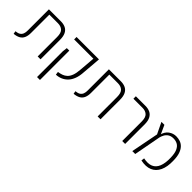

<svg xmlns="http://www.w3.org/2000/svg" viewBox="113 -1456 2558 2558"><g transform="rotate(45 1392.0 -177.0)"><path d="M30 13 23 -28Q65 -32 88.5 -47Q112 -62 122.5 -89Q133 -116 132 -154V-550H358Q408 -550 445.5 -532Q483 -514 503.5 -473.5Q524 -433 524 -365V0H470V-366Q470 -444 436.5 -474Q403 -504 348 -504H186V-159Q186 -106 170 -69Q154 -32 119.5 -12Q85 8 30 13Z M813 0 807 -45Q842 -50 874 -61Q906 -72 932.5 -96Q959 -120 976 -165Q993 -210 998 -283L1016 -504H653V-550H1075L1072 -507L1054 -290Q1050 -213 1029.5 -159Q1009 -105 976 -71Q943 -37 901.5 -19.5Q860 -2 813 0ZM658 200V-286L666 -353H713V-286V200Z M1160 13 1153 -28Q1195 -32 1218.5 -47Q1242 -62 1252.5 -89Q1263 -116 1262 -154V-550H1488Q1538 -550 1575.5 -532Q1613 -514 1633.5 -473.5Q1654 -433 1654 -365V0H1600V-366Q1600 -444 1566.5 -474Q1533 -504 1478 -504H1316V-159Q1316 -106 1300 -69Q1284 -32 1249.5 -12Q1215 8 1160 13Z M2063 0V-366Q2063 -444 2029.5 -474Q1996 -504 1942 -504H1770V-550H1951Q2001 -550 2038.5 -532Q2076 -514 2097 -473.5Q2118 -433 2118 -365V0Z M2427 2 2433 -43Q2518 -25 2573 -48Q2628 -71 2654 -134.5Q2680 -198 2677 -299Q2675 -380 2654 -425.5Q2633 -471 2599 -489.5Q2565 -508 2523 -508Q2477 -508 2447.5 -489Q2418 -470 2401.5 -439Q2385 -408 2377 -374L2358 -410Q2376 -485 2424 -519.5Q2472 -554 2528 -554Q2567 -554 2603 -542Q2639 -530 2667 -500.5Q2695 -471 2712 -422Q2729 -373 2730 -299Q2734 -182 2698.5 -108Q2663 -34 2594.5 -5.5Q2526 23 2427 2ZM2253 0 2329 -390 2252 -550H2308L2381 -389L2308 0Z"/></g></svg>

Font: Assistant ExtraLight Light
Style: Regular
Weight: 300
Version: Version 3.000